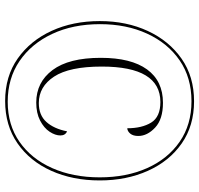

<svg xmlns="http://www.w3.org/2000/svg" viewBox="-34 -731 775 747"><g transform="rotate(90 353.5 -357.5)"><path d="M373 10Q277 10 207.5 -39Q138 -88 100 -171Q62 -254 62 -358Q62 -462 100.5 -545Q139 -628 208.5 -676.5Q278 -725 374 -725Q469 -725 538 -677Q607 -629 644.5 -545.5Q682 -462 682 -358Q682 -253 644.5 -169.5Q607 -86 537.5 -38Q468 10 373 10ZM376 0Q466 0 532 -46Q598 -92 634 -173Q670 -254 670 -358Q670 -462 634 -542.5Q598 -623 531.5 -669Q465 -715 374 -715Q282 -715 215 -669Q148 -623 111 -542.5Q74 -462 74 -359Q74 -254 112 -173Q150 -92 217.5 -46Q285 0 376 0ZM379 -111Q300 -111 252.5 -174.5Q205 -238 205 -362Q205 -480 250 -542Q295 -604 380 -604Q444 -604 476.5 -573.5Q509 -543 509 -508Q509 -488 500 -477Q491 -466 479 -465Q479 -522 457 -558Q435 -594 377 -594Q239 -594 239 -366Q239 -240 278 -180.5Q317 -121 381 -121Q428 -121 454.5 -150.5Q481 -180 491 -231Q507 -224 507 -205Q507 -185 492.5 -163Q478 -141 449 -126Q420 -111 379 -111Z"/></g></svg>

Font: Noto Serif Display Condensed ExtraLight
Style: Italic
Weight: 200
Width: 3
Italic angle: -12°
Designer: Monotype Design Team
Foundry: Monotype Imaging Inc.
Version: Version 2.009